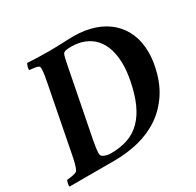

<svg xmlns="http://www.w3.org/2000/svg" viewBox="-155 -834 1023 1000"><g transform="rotate(-30 356.5 -334.0)"><path d="M298 -553Q303 -575 306 -590.5Q309 -606 314 -615Q317 -619 321.5 -621.5Q326 -624 332.5 -625Q339 -626 347 -626.5Q355 -627 363 -627Q406 -627 441 -613Q476 -599 500.5 -572Q525 -545 538 -505Q551 -465 551 -413Q551 -391 548.5 -368Q546 -345 541 -319Q527 -246 503.5 -193.5Q480 -141 446 -107Q412 -73 367 -57.5Q322 -42 265 -42Q247 -42 229.5 -48.5Q212 -55 210 -66Q209 -68 209 -71Q209 -74 209 -77Q209 -86 210.5 -97Q212 -108 213.5 -118Q215 -128 216.5 -135.5Q218 -143 218 -145ZM398 -668Q377 -668 358 -667Q339 -666 321 -665.5Q303 -665 286.5 -664.5Q270 -664 255 -664Q226 -664 189.5 -665Q153 -666 122 -668Q121 -666 118.5 -660.5Q116 -655 114.5 -649Q113 -643 112.5 -637.5Q112 -632 114 -630Q119 -630 128 -629Q137 -628 146.5 -626.5Q156 -625 163 -622Q170 -619 171 -614Q172 -611 172 -608Q172 -605 172 -601Q172 -586 168.5 -565.5Q165 -545 160 -519L88 -149Q82 -117 76 -93Q70 -69 62 -54Q59 -49 50.5 -46Q42 -43 32 -41Q22 -39 13 -38Q4 -37 -1 -37Q-3 -35 -5 -29.5Q-7 -24 -8 -18Q-9 -12 -9.5 -7Q-10 -2 -8 0H262Q338 0 408 -17.5Q478 -35 535 -73.5Q592 -112 632.5 -173.5Q673 -235 690 -323Q694 -343 696 -362.5Q698 -382 698 -401Q698 -462 677.5 -511Q657 -560 618.5 -595Q580 -630 524.5 -649Q469 -668 398 -668Z"/></g></svg>

Font: Vermiglione
Style: Italic
Weight: 400
Italic angle: -11°
Version: Version 1.105